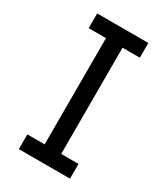

<svg xmlns="http://www.w3.org/2000/svg" viewBox="-180 -801 768 882"><g transform="rotate(30 204.0 -360.0)"><path d="M68.4 -78.1H160.2V-641.6H68.4V-719.7H339.8V-641.6H248V-78.1H339.8V0H68.4Z"/></g></svg>

Font: Reddit Sans Fudge
Style: Regular
Weight: 400
Designer: Stephen Hutchings
Foundry: Reddit
Version: Version 1.011